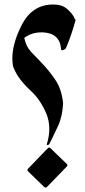

<svg xmlns="http://www.w3.org/2000/svg" viewBox="-20 -845 385 865"><path d="M320.8 -755.9Q312 -723.6 301.5 -691.9Q291 -660.2 277.8 -629.9Q274.9 -623.5 265.1 -619.6Q262.2 -618.2 260.3 -618.2Q255.4 -618.2 254.9 -625.5Q249 -695.8 172.9 -699.2H166.5Q122.1 -699.2 89.4 -674.3Q96.7 -636.7 119.6 -611.8Q142.6 -586.9 165.5 -564Q200.2 -528.3 229 -485.8Q257.8 -443.4 264.2 -380.4Q261.7 -321.3 241.9 -278.6Q222.2 -235.8 201.7 -195.3Q199.7 -192.4 194.8 -191.9Q193.8 -191.4 193.4 -191.4Q190.9 -191.4 190.9 -193.8Q190.9 -195.3 191.4 -196.8Q202.1 -231.9 202.1 -264.2Q202.1 -301.8 188 -335Q161.1 -396.5 121.6 -433.1Q96.2 -456.1 74.5 -483.2Q52.7 -510.3 39.1 -544.4Q35.6 -562.5 35.6 -581.5Q35.6 -647.9 75.7 -728Q123 -824.7 219.2 -824.7Q225.6 -824.7 231.9 -824.2Q261.7 -822.3 281 -805.9Q300.3 -789.6 313 -769Q314.5 -766.1 315.2 -762.7Q315.9 -759.3 320.8 -755.9ZM106.4 -85 194.8 -176.8Q197.8 -180.2 201.2 -180.2Q204.1 -180.2 207.5 -177.2L280.3 -106.9Q283.7 -103.5 283.7 -100.6Q283.7 -97.7 280.8 -94.7L191.9 -2.9Q189 0 185.5 0Q182.6 0 179.2 -2.4L106.9 -72.8Q103.5 -75.7 103.5 -79.1Q103.5 -82 106.4 -85Z"/></svg>

Font: Aref Ruqaa
Style: Regular
Weight: 400
Designer: Abdoulla Aref
Version: Version 0.7